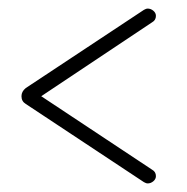

<svg xmlns="http://www.w3.org/2000/svg" viewBox="-20 -501 435 447"><path d="M334 -449 76 -277 334 -106Q343 -101 343 -91Q343 -84 337 -79Q331 -74 324 -74Q320 -74 315 -77L40 -259Q30 -265 30 -277Q30 -288 40 -296L315 -478Q320 -481 324 -481Q331 -481 337 -476Q343 -471 343 -464Q343 -454 334 -449Z"/></svg>

Font: Dosis
Style: ExtraLight
Weight: 250
Designer: Edgar Tolentino, Pablo Impallari, Igino Marini
Foundry: Edgar Tolentino, Pablo Impallari, Igino Marini
Version: Version 1.007